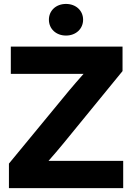

<svg xmlns="http://www.w3.org/2000/svg" viewBox="-20 -967 679 987"><path d="M25.9 0H613.3V-140.1H349.1H229.5C255.9 -169.9 281.2 -199.7 306.2 -230L609.9 -601.6V-727.5H35.6V-587.4H289.6H409.7C383.8 -558.6 358.9 -529.3 334.5 -500.5L25.9 -126ZM319.3 -784.2C370.1 -784.2 407.2 -818.8 407.2 -865.7C407.2 -912.6 370.1 -946.8 319.3 -946.8C268.1 -946.8 231.4 -912.6 231.4 -865.7C231.4 -818.8 268.1 -784.2 319.3 -784.2Z"/></svg>

Font: Raveo Display
Style: Bold
Weight: 700
Designer: Jakub Foglar, Rasmus Andersson (Inter)
Foundry: Jakubfoglar.com
Version: Version 1.100;Glyphs 3.2.3 (3260)